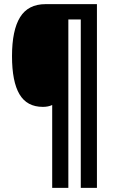

<svg xmlns="http://www.w3.org/2000/svg" viewBox="-20 -780 545 927"><path d="M448 127H370V-686H310V127H232V-273Q213 -264 187 -264Q110 -264 74 -325Q38 -386 38 -509Q38 -634 77 -697Q116 -760 200 -760H448Z"/></svg>

Font: Noto Sans Hebrew ExtraCondensed ExtraBold
Style: Regular
Weight: 800
Width: 2
Designer: Monotype Design Team
Foundry: Monotype Imaging Inc.
Version: Version 2.004; ttfautohint (v1.8.4.7-5d5b)